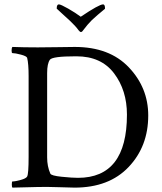

<svg xmlns="http://www.w3.org/2000/svg" viewBox="-20 -858 745 881"><path d="M153.3 -640.6Q190.4 -640.6 247.6 -641.6Q304.7 -642.6 323.2 -642.6Q482.4 -642.6 571.3 -548.8Q660.2 -455.1 660.2 -328.1Q660.2 -186.5 570.3 -91.8Q480.5 2.9 322.3 2.9Q310.5 2.9 252.4 1Q194.3 -1 155.3 0L37.1 2.9Q34.2 0 34.2 -11.7Q34.2 -25.4 37.1 -25.4Q49.8 -25.4 74.7 -32.2Q99.6 -39.1 104.5 -47.9Q111.3 -59.6 111.3 -139.6V-508.8Q111.3 -566.4 104.5 -592.8Q101.6 -600.6 75.7 -607.4Q49.8 -614.3 37.1 -614.3Q33.2 -614.3 33.2 -626Q33.2 -638.7 37.1 -642.6Q87.9 -640.6 153.3 -640.6ZM196.3 -522.5V-135.7Q196.3 -94.7 210.9 -61.5Q214.8 -51.8 263.2 -46.9Q311.5 -42 337.9 -42Q562.5 -42 562.5 -332Q562.5 -443.4 503.4 -521.5Q444.3 -599.6 331.1 -599.6H326.2Q220.7 -599.6 209 -584Q196.3 -566.4 196.3 -522.5ZM350.6 -781.2Q434.6 -837.9 453.1 -837.9Q461.9 -837.9 461.9 -818.4Q461.9 -817.4 453.1 -810.5Q444.3 -803.7 429.2 -790.5Q414.1 -777.3 401.4 -765.6Q381.8 -746.1 361.3 -718.8Q356.4 -710.9 350.6 -710.9Q347.7 -710.9 340.8 -718.8Q327.1 -738.3 299.8 -763.7Q286.1 -776.4 265.1 -795.4Q244.1 -814.5 240.2 -818.4Q240.2 -837.9 250 -837.9Q258.8 -837.9 293 -818.4Q327.1 -798.8 350.6 -781.2Z"/></svg>

Font: Crimson Text
Style: Roman
Weight: 400
Version: Version 0.13